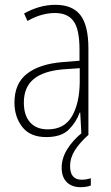

<svg xmlns="http://www.w3.org/2000/svg" viewBox="-20 -559 460 797"><path d="M210 -539Q281 -539 314 -496Q347 -453 347 -357V0H318L313 -92H311Q296 -51 265 -20.5Q234 10 172 10Q105 10 72.5 -32Q40 -74 40 -133Q40 -212 91.5 -252.5Q143 -293 237 -301L310 -307V-353Q310 -437 285.5 -471Q261 -505 208 -505Q182 -505 154 -497.5Q126 -490 94 -472L80 -503Q110 -520 143 -529.5Q176 -539 210 -539ZM240 -271Q160 -264 119.5 -230.5Q79 -197 79 -133Q79 -80 105 -51Q131 -22 178 -22Q247 -22 278.5 -76Q310 -130 311 -218V-276ZM271 131Q271 187 319 187Q330 187 340.5 185Q351 183 357 181V211Q350 214 339 216Q328 218 315 218Q278 218 257 197Q236 176 236 137Q236 98 259 60.5Q282 23 323 -10L348 0Q311 33 291 64.5Q271 96 271 131Z"/></svg>

Font: Noto Sans Lao UI Cond ExtLt
Style: Regular
Weight: 200
Width: 3
Designer: Monotype Design Team
Foundry: Monotype Imaging Inc.
Version: Version 2.000; ttfautohint (v1.8.4.7-5d5b)